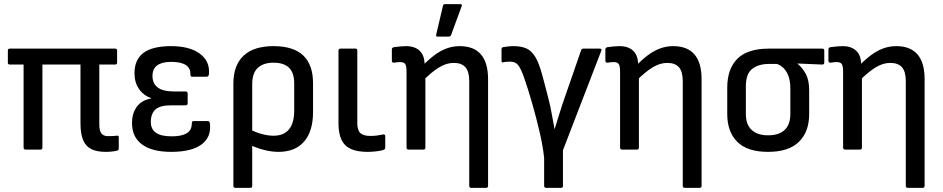

<svg xmlns="http://www.w3.org/2000/svg" viewBox="-20 -723 4557 928"><path d="M491 11Q449 11 422 -2Q395 -15 382 -45.5Q369 -76 369 -127V-411H185V-10Q185 0 176 0H104Q94 0 94 -10V-411H28Q18 -411 18 -420V-479Q18 -488 28 -488H536Q546 -488 546 -479V-420Q546 -411 536 -411H460V-123Q460 -90 470.5 -77.5Q481 -65 502 -65Q513 -65 524 -65.5Q535 -66 545 -67Q554 -70 554 -58V-5Q554 3 546 5Q535 8 520 9.5Q505 11 491 11Z M807 11Q716 11 667 -24.5Q618 -60 618 -129Q618 -174 640.5 -206Q663 -238 710 -247V-249Q673 -262 651.5 -293.5Q630 -325 630 -369Q630 -435 673.5 -467.5Q717 -500 807 -500Q897 -500 946 -463.5Q995 -427 990 -366Q989 -352 978 -352H909Q900 -352 900 -365Q901 -394 877.5 -409Q854 -424 807 -424Q764 -424 740.5 -407.5Q717 -391 717 -356Q717 -319 742.5 -300Q768 -281 821 -281H877Q887 -281 887 -271V-223Q887 -214 877 -214H806Q754 -214 731.5 -194Q709 -174 709 -133Q709 -99 733.5 -81.5Q758 -64 810 -64Q858 -64 882.5 -79Q907 -94 907 -125Q907 -138 915 -138H985Q994 -138 995 -122Q1001 -59 953 -24Q905 11 807 11Z M1118 185Q1108 185 1108 175V-319Q1108 -407 1157 -453.5Q1206 -500 1302 -500Q1398 -500 1445.5 -455Q1493 -410 1493 -321V-181Q1493 -89 1450 -39Q1407 11 1326 11Q1292 11 1253.5 1Q1215 -9 1187 -24L1185 -100Q1213 -84 1244 -75.5Q1275 -67 1302 -67Q1352 -67 1377 -98Q1402 -129 1402 -188V-319Q1402 -371 1377 -395.5Q1352 -420 1302 -420Q1253 -420 1226 -395Q1199 -370 1199 -316V175Q1199 185 1190 185Z M1757 11Q1708 11 1677 -2.5Q1646 -16 1631 -46.5Q1616 -77 1616 -127V-479Q1616 -488 1626 -488H1698Q1707 -488 1707 -479V-127Q1707 -93 1722 -79.5Q1737 -66 1770 -66Q1788 -66 1802.5 -68Q1817 -70 1831 -73Q1842 -75 1842 -65V-8Q1842 -2 1833 2Q1819 6 1798.5 8.5Q1778 11 1757 11Z M2258 185Q2248 185 2248 175V-331Q2248 -377 2229.5 -398Q2211 -419 2173 -419Q2138 -419 2102.5 -397.5Q2067 -376 2021 -330L2018 -401Q2049 -433 2078 -455Q2107 -477 2137.5 -488.5Q2168 -500 2202 -500Q2270 -500 2304.5 -460Q2339 -420 2339 -340V175Q2339 185 2329 185ZM1955 0Q1945 0 1945 -10V-375Q1945 -404 1938.5 -413.5Q1932 -423 1913 -423Q1907 -423 1899 -422Q1891 -421 1884 -420Q1874 -420 1874 -429V-484Q1874 -493 1884 -495Q1898 -497 1913.5 -498.5Q1929 -500 1942 -500Q1985 -500 2008.5 -477.5Q2032 -455 2032 -412V-393L2036 -359V-10Q2036 0 2027 0ZM2096 -546Q2086 -546 2088 -555L2121 -695Q2122 -703 2132 -703H2204Q2216 -703 2211 -692L2160 -553Q2156 -546 2148 -546Z M2620 185Q2610 185 2610 175V40Q2604 -17 2588 -85.5Q2572 -154 2552.5 -222.5Q2533 -291 2513 -348Q2496 -396 2482.5 -410.5Q2469 -425 2446 -425Q2438 -425 2429.5 -424.5Q2421 -424 2413 -422Q2404 -419 2404 -430V-484Q2404 -493 2411 -495Q2423 -497 2436 -498.5Q2449 -500 2463 -500Q2499 -500 2524 -489Q2549 -478 2567.5 -447.5Q2586 -417 2602 -356Q2610 -328 2617 -300Q2624 -272 2631 -245Q2637 -223 2642 -197.5Q2647 -172 2651.5 -147.5Q2656 -123 2660 -100H2661Q2672 -134 2684 -174Q2696 -214 2710 -253L2789 -481Q2791 -488 2800 -488H2878Q2891 -488 2886 -477L2701 3V175Q2701 185 2692 185Z M3290 185Q3280 185 3280 175V-331Q3280 -377 3261.5 -398Q3243 -419 3205 -419Q3170 -419 3134.5 -397.5Q3099 -376 3053 -330L3050 -401Q3081 -433 3110 -455Q3139 -477 3169.5 -488.5Q3200 -500 3234 -500Q3302 -500 3336.5 -460Q3371 -420 3371 -340V175Q3371 185 3361 185ZM2987 0Q2977 0 2977 -10V-375Q2977 -404 2970.5 -413.5Q2964 -423 2945 -423Q2939 -423 2931 -422Q2923 -421 2916 -420Q2906 -420 2906 -429V-484Q2906 -493 2916 -495Q2930 -497 2945.5 -498.5Q2961 -500 2974 -500Q3017 -500 3040.5 -477.5Q3064 -455 3064 -412V-393L3068 -359V-10Q3068 0 3059 0Z M3692 11Q3592 11 3543.5 -37.5Q3495 -86 3495 -172V-299Q3495 -390 3544 -439Q3593 -488 3696 -488H3954Q3964 -488 3964 -479V-421Q3964 -411 3954 -411L3835 -416V-415Q3859 -395 3875 -365Q3891 -335 3891 -286V-172Q3891 -86 3841.5 -37.5Q3792 11 3692 11ZM3692 -69Q3745 -69 3772.5 -95Q3800 -121 3800 -172V-294Q3800 -331 3791 -355Q3782 -379 3767.5 -393.5Q3753 -408 3735 -414H3697Q3646 -414 3615.5 -390Q3585 -366 3585 -306V-172Q3585 -121 3613 -95Q3641 -69 3692 -69Z M4368 185Q4358 185 4358 175V-331Q4358 -377 4339.5 -398Q4321 -419 4283 -419Q4248 -419 4212.5 -397.5Q4177 -376 4131 -330L4128 -401Q4159 -433 4188 -455Q4217 -477 4247.5 -488.5Q4278 -500 4312 -500Q4380 -500 4414.5 -460Q4449 -420 4449 -340V175Q4449 185 4439 185ZM4065 0Q4055 0 4055 -10V-375Q4055 -404 4048.5 -413.5Q4042 -423 4023 -423Q4017 -423 4009 -422Q4001 -421 3994 -420Q3984 -420 3984 -429V-484Q3984 -493 3994 -495Q4008 -497 4023.5 -498.5Q4039 -500 4052 -500Q4095 -500 4118.5 -477.5Q4142 -455 4142 -412V-393L4146 -359V-10Q4146 0 4137 0Z"/></svg>

Font: Sofia Sans Semi Condensed Medium
Style: Regular
Weight: 500
Designer: Botio Nikoltchev, Ani Petrova
Foundry: lettersoup
Version: Version 4.100